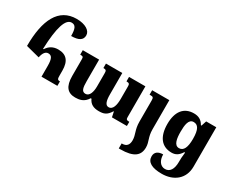

<svg xmlns="http://www.w3.org/2000/svg" viewBox="-123 -1330 2678 2167"><g transform="rotate(30 1216.0 -246.5)"><path d="M216 -173C229 -238 255 -267 289 -267C333 -267 353 -236 353 -140V0H560V-58C527 -58 523 -68 523 -118V-177C523 -303 469 -361 365 -361C299 -361 252 -333 219 -281H211C221 -565 266 -699 344 -699C393 -699 413 -664 413 -565C510 -565 558 -594 558 -656C558 -717 486 -764 373 -764C139 -764 38 -558 38 -219Z M1210 -492V-434C1250 -434 1253 -421 1253 -388V-231C1253 -151 1236 -80 1180 -80C1138 -80 1122 -128 1122 -212V-492H909V-434C946 -434 951 -424 951 -388V-219C951 -145 930 -80 878 -80C828 -80 820 -128 820 -212V-492H607V-434C644 -434 649 -429 649 -395V-181C649 -43 700 14 799 14C849 14 913 5 956 -67H966C991 -8 1040 14 1106 14C1168 14 1209 3 1252 -68H1257L1271 0H1466V-54C1428 -54 1423 -64 1423 -91V-492Z M1564 -114C1564 -4 1603 33 1603 109C1603 162 1580 200 1520 200H1513V265H1533C1709 265 1774 207 1774 103C1774 27 1735 -7 1735 -114V-492H1511V-434H1524C1556 -434 1564 -428 1564 -386Z M2075 271C2226 271 2347 184 2347 21V-492H2215L2193 -425H2185C2154 -481 2111 -502 2052 -502C1921 -502 1850 -410 1850 -249C1850 -83 1922 9 2052 9C2103 9 2140 -13 2175 -68H2185C2178 -7 2177 21 2177 47V58C2177 153 2142 206 2080 206C2019 206 1981 151 1981 73C1917 73 1878 102 1878 156C1878 233 1946 271 2075 271ZM2099 -77C2034 -77 2023 -163 2023 -248C2023 -332 2032 -416 2097 -416C2154 -416 2185 -371 2185 -246C2185 -135 2158 -77 2099 -77Z"/></g></svg>

Font: Noto Serif Armenian Extra
Style: Regular
Weight: 800
Designer: Monotype Design Team
Foundry: Monotype Imaging Inc.
Version: Version 1.901